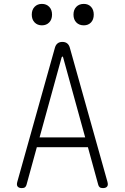

<svg xmlns="http://www.w3.org/2000/svg" viewBox="-20 -955 640 985"><path d="M183 -250H417L304 -660Q303 -665 300.5 -665Q298 -665 296 -660ZM484 -7 431 -200H169L116 -7Q114 1 108.5 5.5Q103 10 92 10Q77 10 70.5 2Q64 -6 69 -23L262 -711Q266 -725 275.5 -732.5Q285 -740 300 -740Q315 -740 324.5 -732.5Q334 -725 338 -711L531 -23Q536 -6 529.5 2Q523 10 508 10Q497 10 491.5 5.5Q486 1 484 -7ZM410 -825Q386 -825 371.5 -840Q357 -855 357 -880Q357 -905 371.5 -920Q386 -935 410 -935Q433 -935 447 -920Q461 -905 461 -880Q461 -855 447 -840Q433 -825 410 -825ZM195 -825Q172 -825 157.5 -840Q143 -855 143 -880Q143 -905 157.5 -920Q172 -935 195 -935Q218 -935 232.5 -920Q247 -905 247 -880Q247 -855 232.5 -840Q218 -825 195 -825Z"/></svg>

Font: Maple Mono Thin
Style: Regular
Weight: 250
Monospace: yes
Designer: subframe7536
Version: Version 7.000